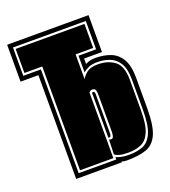

<svg xmlns="http://www.w3.org/2000/svg" viewBox="-113 -675 671 758"><g transform="rotate(-20 222.0 -295.5)"><path d="M78 0V-436H3V-591H345V-436H270V-413Q287 -423 313 -423Q348 -423 376 -412Q404 -401 420.5 -373Q437 -345 437 -294V-167Q437 -93 421 -57.5Q405 -22 373 -11Q341 0 291 0Q278 0 270 -4V0ZM95 -18H253V-28Q261 -24 275 -21Q289 -18 308 -18Q340 -18 365 -27.5Q390 -37 404.5 -69Q419 -101 419 -167V-294Q419 -338 404.5 -362Q390 -386 366 -395.5Q342 -405 313 -405Q291 -405 276.5 -398.5Q262 -392 253 -384V-454H327V-573H21V-454H95ZM104 -27V-463H29V-564H318V-463H244V-359Q252 -373 267 -384.5Q282 -396 313 -396Q354 -396 382.5 -375Q411 -354 411 -294V-167Q411 -106 397.5 -76Q384 -46 360.5 -36.5Q337 -27 308 -27Q283 -27 270 -31Q257 -35 251 -40L253 -102Q256 -100 262 -100Q270 -100 272 -110Q274 -120 274 -127V-286Q274 -294 271.5 -302Q269 -310 258 -310Q249 -310 244 -302V-27ZM259 -109Q257 -109 255.5 -109.5Q254 -110 253 -110V-297Q255 -300 258 -300Q265 -300 265 -287V-127Q265 -109 259 -109Z"/></g></svg>

Font: Alumni Sans Collegiate One
Style: Regular
Weight: 400
Designer: Robert E. Leuschke
Foundry: Robert E. Leuschke
Version: Version 1.100